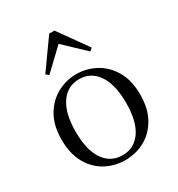

<svg xmlns="http://www.w3.org/2000/svg" viewBox="-190 -920 977 1056"><g transform="rotate(-30 298.0 -392.0)"><path d="M297.5 14.6Q231.2 14.6 174.4 -15.9Q117.6 -46.5 83 -107.4Q48.4 -168.3 48.4 -257.8Q48.4 -347.6 84.1 -408.5Q119.7 -469.3 176.7 -500Q233.7 -530.6 297.5 -530.6Q362.2 -530.6 419.2 -500.1Q476.2 -469.5 511.9 -408.7Q547.5 -347.8 547.5 -257.8Q547.5 -168 512.4 -107.2Q477.3 -46.3 420.5 -15.8Q363.7 14.6 297.5 14.6ZM297.5 -16.4Q372 -16.4 414.7 -78.2Q457.4 -140.1 457.4 -256.6Q457.4 -373.4 414.7 -436.1Q372 -498.8 297.5 -498.8Q223.1 -498.8 180.3 -436.1Q137.5 -373.4 137.5 -256.6Q137.5 -140.1 180.3 -78.2Q223.1 -16.4 297.5 -16.4ZM428.3 -599.4 270.6 -749.5H325.3L167.6 -599.4L150.8 -614.6L281.3 -797.8H314.7L445.1 -614.6Z"/></g></svg>

Font: Noto Serif JP
Style: Regular
Weight: 200
Designer: Ryoko NISHIZUKA 西塚涼子 (kana & ideographs); Frank Grießhammer (Latin, Greek & Cyrillic); Wenlong ZHANG 张文龙 (bopomofo); San
Foundry: Adobe
Version: Version 2.001;hotconv 1.1.0;makeotfexe 2.6.0